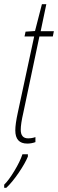

<svg xmlns="http://www.w3.org/2000/svg" viewBox="-58 -675 277 916"><path d="M72 10Q92 10 111 3V-21Q95 -15 76 -15Q41 -15 41 -56Q41 -84 53 -136L130 -501H194L199 -526H136L163 -655H142L109 -527L64 -524L59 -501H105L27 -138Q15 -83 15 -53Q15 10 72 10ZM-38 221H-28Q0 195 31 149.5Q62 104 75 72V61H49Q38 95 10.5 140.5Q-17 186 -38 206Z"/></svg>

Font: Noto Sans Display Condensed Thin
Style: Italic
Weight: 250
Width: 3
Italic angle: -12°
Designer: Monotype Design Team
Foundry: Monotype Imaging Inc.
Version: Version 1.900